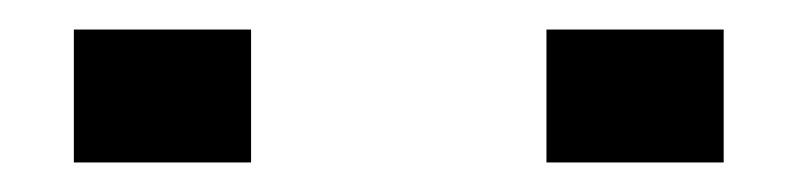

<svg xmlns="http://www.w3.org/2000/svg" viewBox="-20 -791 542 130"><path d="M30 -681H150V-771H30ZM350 -681H470V-771H350Z"/></svg>

Font: Banana Brick
Style: Regular
Weight: 400
Designer: artmaker
Foundry: artmaker
Version: Version 4.000 2011 initial release